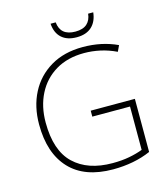

<svg xmlns="http://www.w3.org/2000/svg" viewBox="-131 -1008 983 1121"><g transform="rotate(-15 361.0 -448.0)"><path d="M375 -355H642V-34Q592 -12 534.5 -1Q477 10 414 10Q242 10 152.5 -85.5Q63 -181 63 -355Q63 -462 106 -545.5Q149 -629 230.5 -677.5Q312 -726 425 -726Q483 -726 535 -715Q587 -704 634 -682L617 -646Q569 -669 520.5 -679.5Q472 -690 424 -690Q324 -690 252 -647Q180 -604 141.5 -528.5Q103 -453 103 -356Q103 -186 187 -106Q271 -26 420 -26Q476 -26 521 -34.5Q566 -43 603 -57V-319H375ZM538 -906Q532 -851 499 -820.5Q466 -790 408 -790Q350 -790 317 -820Q284 -850 280 -906H311Q319 -824 409 -824Q455 -824 479 -845.5Q503 -867 507 -906Z"/></g></svg>

Font: Noto Sans Gujarati UI ExtraLight
Style: Regular
Weight: 200
Designer: Jelle Bosma - Monotype Design Team, Universal Thirst
Foundry: Monotype Imaging Inc.
Version: Version 2.106; ttfautohint (v1.8.4.7-5d5b)